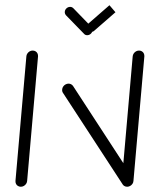

<svg xmlns="http://www.w3.org/2000/svg" viewBox="-20 -711 570 731"><path d="M59.3 0Q53.3 0 48.3 -3Q43.3 -5.9 40.9 -11.1Q38.5 -16.3 38.9 -22.2L80.4 -496.3Q80.7 -502.2 84.3 -507.4Q87.8 -512.6 93.1 -515.6Q98.5 -518.5 104.4 -518.5Q110.4 -518.5 115.4 -515.6Q120.4 -512.6 122.8 -507.4Q125.2 -502.2 124.8 -496.3L83.3 -22.2Q83 -16.3 79.4 -11.1Q75.9 -5.9 70.6 -3Q65.2 0 59.3 0ZM216.7 -370.4Q217 -376.3 220.6 -381.5Q224.1 -386.7 229.6 -389.6Q235.2 -392.6 241.1 -392.6Q246.3 -392.6 250.7 -390.2Q255.2 -387.8 258.1 -383.7L485.6 -34.4L447.8 -7.8L220 -357Q215.9 -362.6 216.7 -370.4ZM464.1 0Q458.1 0 453.1 -3Q448.1 -5.9 445.7 -11.1Q443.3 -16.3 443.7 -22.2L485.2 -496.3Q485.6 -502.2 489.1 -507.4Q492.6 -512.6 498 -515.6Q503.3 -518.5 509.3 -518.5Q515.2 -518.5 520.2 -515.6Q525.2 -512.6 527.6 -507.4Q530 -502.2 529.6 -496.3L488.1 -22.2Q487.8 -16.3 484.3 -11.1Q480.7 -5.9 475.4 -3Q470 0 464.1 0ZM226.7 -666.3Q227.4 -674.1 233.3 -679.4Q239.3 -684.8 247 -684.8Q254.1 -684.8 259.3 -679.6L327.8 -608.9Q330 -606.3 331.3 -602.8Q332.6 -599.3 332.2 -595.6Q331.5 -587.8 325.6 -582.4Q319.6 -577 311.9 -577Q304.4 -577 300 -582.2L231.1 -653Q228.9 -655.6 227.6 -659.1Q226.3 -662.6 226.7 -666.3ZM419.6 -664.4 339.3 -594.4Q334.1 -589.3 326.3 -589.3Q318.5 -589.3 313.7 -594.6Q308.9 -600 309.6 -607.8Q310 -611.5 311.7 -615Q313.3 -618.5 316.3 -621.1L396.7 -691.1Z"/></svg>

Font: 26F Galaxy Sans Oblique
Style: Regular
Weight: 400
Italic angle: -5°
Designer: C₂₉H₂₅N₃O₅
Version: Version 1.200;FEAKit 1.0